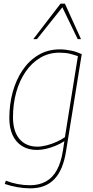

<svg xmlns="http://www.w3.org/2000/svg" viewBox="-20 -810 506 1050"><path d="M6 196 12 178Q42 190 76 196.5Q110 203 143 203Q194 203 231 182.5Q268 162 291 120Q314 78 324 14L332 -38Q309 -23 283 -12.5Q257 -2 231.5 4Q206 10 182 10Q135 10 101 -11Q67 -32 49 -71Q31 -110 31 -164Q31 -239 49.5 -306.5Q68 -374 103.5 -426.5Q139 -479 190.5 -509.5Q242 -540 307 -540Q324 -540 339.5 -538Q355 -536 370 -533Q385 -530 399.5 -525Q414 -520 427 -514L341 18Q325 120 277 170Q229 220 145 220Q111 220 74.5 213.5Q38 207 6 196ZM406 -503Q386 -510 362.5 -516Q339 -522 305 -522Q247 -522 200 -494Q153 -466 119.5 -417Q86 -368 68.5 -304.5Q51 -241 51 -169Q51 -92 86.5 -50Q122 -8 185 -8Q207 -8 234.5 -15Q262 -22 289 -34Q316 -46 335 -60ZM162 -596 311 -790H335L423 -596H405L321 -770L182 -596Z"/></svg>

Font: Georama ExtraCondensed Thin Thin
Style: Italic
Weight: 250
Italic angle: -9°
Version: Version 1.001